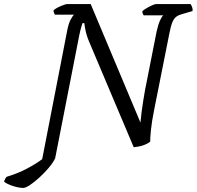

<svg xmlns="http://www.w3.org/2000/svg" viewBox="-142 -724 967 944"><path d="M-27.8 200Q-47.9 200 -77.5 190.8Q-107.1 181.6 -121.9 169.3Q-119.9 161.2 -116.1 154.7Q-112.3 148.2 -109.1 145.2Q-55.2 129.1 -10.1 105.3Q35.1 81.5 65.4 58.6L188.3 -573.2Q194.9 -607.6 205.2 -627.3Q215.6 -647 222.4 -652H127.4Q126.1 -655.3 123.4 -661.6Q120.6 -667.9 121.4 -673.4Q129.1 -680.7 142.7 -687.5Q156.2 -694.2 169.5 -699.1Q182.8 -704 188 -704H303.9L548.5 -121.5Q551 -146.3 554 -171.4Q557.1 -196.6 561.4 -223.5Q565.6 -250.5 570.6 -278.5L628 -568.9Q635.8 -604 645.1 -624.1Q654.4 -644.3 661.1 -648.5H564.3Q562.5 -651.3 560.2 -656.5Q557.8 -661.8 557.8 -668.8Q564.5 -675.4 578.2 -683.5Q591.9 -691.7 605.6 -697.8Q619.4 -704 625 -704H794.9Q798.7 -698.5 802.3 -689.8Q805.9 -681.1 804.9 -669.8L757.6 -656Q738.5 -651.3 726.3 -643Q714.2 -634.7 706.2 -616.5Q698.2 -598.2 691.2 -562L616.1 -184.9Q604 -125 600.2 -85.8Q596.3 -46.6 596.3 -27Q585 -18.6 570.3 -12.6Q555.7 -6.5 541.2 -3.8Q526.6 -1 515.5 0L300.2 -509.5Q284.2 -546.7 279 -572.3Q273.7 -597.8 272.7 -610.3H263.6Q261.5 -604.7 256.8 -588.5Q252.1 -572.2 247.4 -548.8L129.3 53.7Q119.4 75.3 98 100.6Q76.7 125.9 51.8 148.6Q27 171.3 5.3 185.7Q-16.3 200 -27.8 200Z"/></svg>

Font: Texturina Medium
Style: Italic
Weight: 500
Italic angle: -11°
Designer: Guillermo Torres Carreño
Foundry: Omnibus-Type
Version: Version 1.002